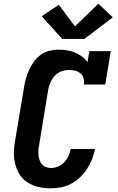

<svg xmlns="http://www.w3.org/2000/svg" viewBox="-20 -1012 640 1040"><path d="M256 8Q231 8 207 4.5Q183 1 161.5 -7.5Q140 -16 121.5 -29.5Q103 -43 90 -61.5Q77 -80 69 -102Q61 -124 57.5 -148Q54 -172 55.5 -196.5Q57 -221 61 -245L110 -538Q114 -563 120.5 -587Q127 -611 138 -634.5Q149 -658 164.5 -679Q180 -700 201 -715.5Q222 -731 247 -737Q272 -743 297 -743Q320 -743 342.5 -739.5Q365 -736 385.5 -727.5Q406 -719 424 -706Q442 -693 454 -675L464 -735H580L550 -554H434Q437 -571 432.5 -587.5Q428 -604 416.5 -614Q405 -624 388.5 -628.5Q372 -633 355 -633Q341 -633 326.5 -630Q312 -627 299 -619.5Q286 -612 275.5 -600.5Q265 -589 258 -575.5Q251 -562 246.5 -548Q242 -534 240 -520L192 -227Q189 -213 188 -199Q187 -185 188.5 -171Q190 -157 194.5 -144.5Q199 -132 207.5 -122Q216 -112 229 -107Q242 -102 256 -102Q275 -102 294.5 -110Q314 -118 328 -133Q342 -148 350.5 -166.5Q359 -185 363 -205H495Q489 -176 478.5 -149.5Q468 -123 452 -98Q436 -73 414 -52Q392 -31 366 -17Q340 -3 311.5 2.5Q283 8 256 8ZM317 -801 206 -924 299 -986 386 -869 513 -992 591 -918 437 -801Z"/></svg>

Font: Iosevka Etoile XBdObl
Style: Regular
Weight: 800
Italic angle: -9°
Designer: Belleve Invis
Foundry: Belleve Invis
Version: Version 15.5.2; ttfautohint (v1.8.4)